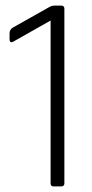

<svg xmlns="http://www.w3.org/2000/svg" viewBox="-20 -663 328 683"><path d="M14 -524V-544Q14 -558 26 -565L152 -636Q163 -643 173 -643H198Q209 -643 209 -632V-11Q209 0 198 0H170Q160 0 160 -11V-590L31 -517Q14 -506 14 -524Z"/></svg>

Font: Rajdhani
Style: Regular
Weight: 400
Designer: Satya Rajpurohit, Jyotish Sonowal
Foundry: Indian Type Foundry
Version: Version 1.201 February 1, 2022